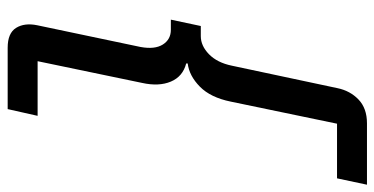

<svg xmlns="http://www.w3.org/2000/svg" viewBox="-264 -570 1000 513"><g transform="rotate(90 236.5 -313.0)"><path d="M107 167Q68 167 54 144.5Q40 122 47 88L105 -188Q112 -226 98.5 -247.5Q85 -269 59 -269H32L49 -349H76Q102 -349 124.5 -371Q147 -393 155 -432L215 -714Q222 -748 245.5 -770.5Q269 -793 309 -793H473L456 -713H310L251 -429Q240 -375 211 -346.5Q182 -318 149 -314V-310Q184 -301 197.5 -269Q211 -237 201 -192L143 87H289L271 167Z"/></g></svg>

Font: Mona Sans ExtraLight Medium
Style: Italic
Weight: 500
Italic angle: -11.6951°
Version: Version 2.000